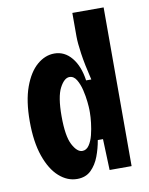

<svg xmlns="http://www.w3.org/2000/svg" viewBox="-81 -760 648 834"><g transform="rotate(-10 242.5 -343.0)"><path d="M192 14Q149 14 112.5 -18.5Q76 -51 54 -114Q32 -177 32 -268Q32 -358 54 -418.5Q76 -479 111.5 -509.5Q147 -540 188 -540Q233 -540 264 -502.5Q295 -465 304 -401H327Q310 -471 303 -519.5Q296 -568 296 -596V-700H434V0H337L332 -137H309Q303 -101 290 -66.5Q277 -32 253.5 -9Q230 14 192 14ZM235 -102Q253 -102 265 -119.5Q277 -137 283.5 -163Q290 -189 293 -215.5Q296 -242 296 -260V-273Q296 -283 293.5 -308Q291 -333 284.5 -360.5Q278 -388 266 -408Q254 -428 235 -428Q212 -428 192 -390Q172 -352 172 -266Q172 -178 192 -140Q212 -102 235 -102Z"/></g></svg>

Font: Bricolage Grotesque 10pt Condensed Bricolage Grotesque 10pt Condensed Regular
Style: Bold
Weight: 700
Width: 3
Designer: Mathieu Triay
Foundry: Atelier Triay
Version: Version 1.000; ttfautohint (v1.8.4.7-5d5b);gftools[0.9.32]